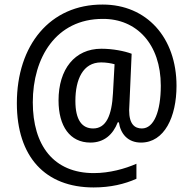

<svg xmlns="http://www.w3.org/2000/svg" viewBox="-20 -736 848 843"><path d="M755 -359C755 -571 624 -716 431 -716C199 -717 54 -537 54 -283C54 -48 178 87 391 87C466 87 527 72 579 49V-17C529 5 461 24 392 24C215 24 124 -98 124 -287C124 -483 226 -653 431 -653C580 -654 686 -542 686 -360C686 -247 656 -172 603 -172C572 -172 547 -190 547 -252C547 -259 548 -273 549 -295L558 -500C526 -512 475 -522 425 -522C308 -522 237 -432 237 -295C237 -182 287 -110 377 -110C437 -110 476 -145 497 -199H502C509 -149 541 -110 599 -110C702 -110 755 -223 755 -359ZM311 -293C311 -387 344 -462 424 -462C447 -462 468 -458 483 -454L476 -327C471 -229 446 -172 389 -172C340 -172 311 -209 311 -293Z"/></svg>

Font: Noto Sans Arabic UI SmCn
Style: Regular
Weight: 400
Width: 4
Designer: Monotype Design Team, Nadine Chahine and Nizar Qandah
Foundry: Monotype Imaging Inc.
Version: Version 2.010